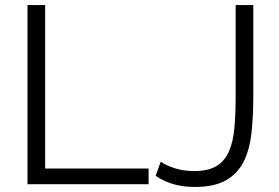

<svg xmlns="http://www.w3.org/2000/svg" viewBox="-20 -730 1104 761"><path d="M617 -89Q639 -74 673.5 -63Q708 -52 751 -52Q805 -52 837.5 -71.5Q870 -91 887 -129Q904 -167 909 -222.5Q914 -278 914 -349V-710H984V-349Q984 -268 976.5 -201.5Q969 -135 945 -88Q921 -41 875 -15Q829 11 751 11Q661 11 597 -33ZM89 0V-710H159V-62H569V0Z"/></svg>

Font: Boldmen
Style: Regular
Weight: 400
Designer: Matt McInerney, Pablo Impallari, Rodrigo Fuenzalida
Foundry: LIVING CONCEPT
Version: Version 1.000